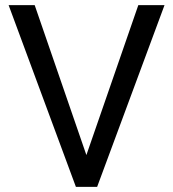

<svg xmlns="http://www.w3.org/2000/svg" viewBox="-20 -731 676 751"><path d="M317.9 -124.5 521 -710.9H623.5L359.9 0H276.9L13.7 -710.9H115.7Z"/></svg>

Font: Roboto
Style: Regular
Weight: 400
Designer: Google
Version: Version 2.001047; 2015